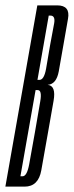

<svg xmlns="http://www.w3.org/2000/svg" viewBox="-56 -695 275 715"><path d="M-36 0H35.5Q87 0 97.8 -60.8Q108.5 -121.5 122.5 -200Q133.5 -263 143.5 -319.5Q153.5 -376 121.5 -379Q154 -381.5 162.8 -429Q171.5 -476.5 180.5 -529.5Q188 -574.5 197.2 -624.8Q206.5 -675 157 -675H83ZM20 -38.5 76.5 -359.5H84.5Q101 -359.5 94 -318.2Q87 -277 74 -202Q61 -129 52.8 -83.8Q44.5 -38.5 28 -38.5ZM83.5 -397.5 125.5 -637H131.5Q150.5 -637 145.8 -608.8Q141 -580.5 130.5 -526.5Q123 -479.5 115.5 -438.5Q108 -397.5 91 -397.5Z"/></svg>

Font: Anybody UltraCondensed Light
Style: Italic
Weight: 300
Width: 1
Italic angle: -10°
Version: Version 1.113;gftools[0.9.25]